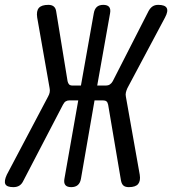

<svg xmlns="http://www.w3.org/2000/svg" viewBox="-75 -760 708 790"><path d="M21 -16Q15 -3 5 3.5Q-5 10 -20 10Q-47 10 -53 -2.5Q-59 -15 -47 -41L123 -363Q128 -372 129.5 -380.5Q131 -389 129 -398L78 -688Q74 -715 85 -727.5Q96 -740 124 -740Q138 -740 146 -733.5Q154 -727 156 -714L203 -426Q205 -417 209.5 -412.5Q214 -408 224 -408H258L311 -706Q314 -723 323.5 -731.5Q333 -740 350 -740Q367 -740 374 -731.5Q381 -723 378 -706L325 -408H361Q370 -408 377 -412.5Q384 -417 389 -426L536 -714Q543 -727 552.5 -733.5Q562 -740 576 -740Q604 -740 611 -727Q618 -714 604 -688L449 -397Q445 -388 443 -379.5Q441 -371 443 -362L500 -41Q504 -16 493.5 -3Q483 10 455 10Q441 10 433.5 4Q426 -2 423 -16L370 -329Q368 -339 363 -343Q358 -347 348 -347H314L258 -24Q255 -7 245 1.5Q235 10 218 10Q201 10 194 1.5Q187 -7 190 -24L247 -347H211Q202 -347 195.5 -343Q189 -339 184 -329Z"/></svg>

Font: Maple Mono NL Light
Style: Italic
Weight: 300
Italic angle: -10°
Monospace: yes
Designer: subframe7536
Version: Version 7.000